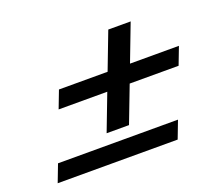

<svg xmlns="http://www.w3.org/2000/svg" viewBox="-100 -769 1018 876"><g transform="rotate(-20 409.0 -331.0)"><path d="M498.6 -621 429.8 -441H193.6L161.1 -356H397.3L329.7 -179H438.4L506.1 -356H743.6L776.1 -441H538.6L607.3 -621ZM624.4 -41 656.9 -126H74.4L41.9 -41Z"/></g></svg>

Font: Din Kursivschrift
Style: Breit
Weight: 400
Version: Version 1.089